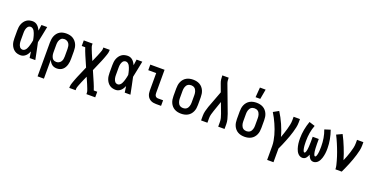

<svg xmlns="http://www.w3.org/2000/svg" viewBox="-26 -1693 5552 2845"><g transform="rotate(20 2750.0 -270.5)"><path d="M220 8Q195 8 170 2Q145 -4 124 -19Q103 -34 88 -55Q73 -76 64 -100Q55 -124 52 -149.5Q49 -175 49 -200V-320Q49 -345 52 -370.5Q55 -396 64 -420Q73 -444 88 -465Q103 -486 124 -501Q145 -516 170 -522Q195 -528 220 -528Q242 -528 262 -520Q282 -512 297.5 -497.5Q313 -483 325 -464.5Q337 -446 346 -427Q349 -450 352.5 -473.5Q356 -497 359 -520H449Q436 -456 423.5 -391.5Q411 -327 397 -263Q412 -198 424.5 -132Q437 -66 451 0H361Q358 -24 354 -48.5Q350 -73 347 -98Q338 -78 326.5 -59Q315 -40 299 -25Q283 -10 262.5 -1Q242 8 220 8ZM220 -80Q239 -80 254 -92.5Q269 -105 278 -121.5Q287 -138 293 -155.5Q299 -173 304 -191Q309 -209 313 -227Q317 -245 320 -264Q317 -281 313 -299Q309 -317 304 -334Q299 -351 292.5 -368.5Q286 -386 277 -401.5Q268 -417 253 -428.5Q238 -440 220 -440Q207 -440 195 -434.5Q183 -429 175 -419Q167 -409 162 -396.5Q157 -384 154 -371.5Q151 -359 150 -346Q149 -333 149 -320V-200Q149 -187 150 -174Q151 -161 154 -148.5Q157 -136 162 -123.5Q167 -111 175 -101Q183 -91 195 -85.5Q207 -80 220 -80Z M565 215V-320Q565 -346 569 -372.5Q573 -399 583 -423.5Q593 -448 610 -469Q627 -490 649.5 -503.5Q672 -517 698 -522.5Q724 -528 751 -528Q778 -528 804.5 -522.5Q831 -517 854 -503.5Q877 -490 895 -469.5Q913 -449 924 -424.5Q935 -400 939 -373.5Q943 -347 943 -320V-200Q943 -176 940.5 -152Q938 -128 931 -104.5Q924 -81 912 -60Q900 -39 881.5 -23Q863 -7 839.5 0.5Q816 8 792 8Q771 8 750.5 2.5Q730 -3 713.5 -16Q697 -29 685 -46.5Q673 -64 665 -84V215ZM751 -80Q772 -80 791.5 -90Q811 -100 823 -118Q835 -136 839 -157.5Q843 -179 843 -200V-320Q843 -341 839 -362.5Q835 -384 823.5 -402Q812 -420 792.5 -430Q773 -440 751 -440Q737 -440 723.5 -436Q710 -432 700 -422.5Q690 -413 683 -400.5Q676 -388 672 -375Q668 -362 666.5 -348Q665 -334 665 -320V-200Q665 -186 666.5 -172Q668 -158 672 -145Q676 -132 682.5 -119.5Q689 -107 699.5 -97.5Q710 -88 723.5 -84Q737 -80 751 -80Z M1065 215V197Q1065 181 1069 165.5Q1073 150 1078 135Q1083 120 1088.5 105Q1094 90 1099.5 75Q1105 60 1111 45.5Q1117 31 1123 16L1196 -153L1123 -321Q1111 -349 1100.5 -376.5Q1090 -404 1081 -432H1026V-520H1165V-502Q1165 -485 1170.5 -468.5Q1176 -452 1182 -436.5Q1188 -421 1194.5 -405.5Q1201 -390 1207 -374Q1209 -370 1211 -365.5Q1213 -361 1215 -356L1250 -276L1285 -356Q1287 -361 1289 -365.5Q1291 -370 1293 -374Q1299 -390 1305.5 -405.5Q1312 -421 1318 -436.5Q1324 -452 1329.5 -468.5Q1335 -485 1335 -502V-520H1435V-502Q1435 -486 1431 -470.5Q1427 -455 1422 -440Q1417 -425 1411.5 -410Q1406 -395 1400.5 -380Q1395 -365 1389 -350.5Q1383 -336 1377 -321L1304 -152L1377 16Q1389 44 1399.5 71.5Q1410 99 1419 127H1474V215H1335V197Q1335 180 1329.5 163.5Q1324 147 1318 131.5Q1312 116 1305.5 100.5Q1299 85 1293 69Q1291 65 1289 60.5Q1287 56 1285 51L1250 -29L1215 51Q1213 56 1211 60.5Q1209 65 1207 69Q1201 85 1194.5 100.5Q1188 116 1182 131.5Q1176 147 1170.5 163.5Q1165 180 1165 197V215Z M1720 8Q1695 8 1670 2Q1645 -4 1624 -19Q1603 -34 1588 -55Q1573 -76 1564 -100Q1555 -124 1552 -149.5Q1549 -175 1549 -200V-320Q1549 -345 1552 -370.5Q1555 -396 1564 -420Q1573 -444 1588 -465Q1603 -486 1624 -501Q1645 -516 1670 -522Q1695 -528 1720 -528Q1742 -528 1762 -520Q1782 -512 1797.5 -497.5Q1813 -483 1825 -464.5Q1837 -446 1846 -427Q1849 -450 1852.5 -473.5Q1856 -497 1859 -520H1949Q1936 -456 1923.5 -391.5Q1911 -327 1897 -263Q1912 -198 1924.5 -132Q1937 -66 1951 0H1861Q1858 -24 1854 -48.5Q1850 -73 1847 -98Q1838 -78 1826.5 -59Q1815 -40 1799 -25Q1783 -10 1762.5 -1Q1742 8 1720 8ZM1720 -80Q1739 -80 1754 -92.5Q1769 -105 1778 -121.5Q1787 -138 1793 -155.5Q1799 -173 1804 -191Q1809 -209 1813 -227Q1817 -245 1820 -264Q1817 -281 1813 -299Q1809 -317 1804 -334Q1799 -351 1792.5 -368.5Q1786 -386 1777 -401.5Q1768 -417 1753 -428.5Q1738 -440 1720 -440Q1707 -440 1695 -434.5Q1683 -429 1675 -419Q1667 -409 1662 -396.5Q1657 -384 1654 -371.5Q1651 -359 1650 -346Q1649 -333 1649 -320V-200Q1649 -187 1650 -174Q1651 -161 1654 -148.5Q1657 -136 1662 -123.5Q1667 -111 1675 -101Q1683 -91 1695 -85.5Q1707 -80 1720 -80Z M2354 0Q2334 0 2313 -3.5Q2292 -7 2273.5 -16Q2255 -25 2240 -40Q2225 -55 2216 -74Q2207 -93 2203.5 -113.5Q2200 -134 2200 -155V-432H2075V-520H2300V-155Q2300 -142 2302.5 -130Q2305 -118 2312 -108Q2319 -98 2330.5 -93Q2342 -88 2354 -88H2434V0Z M2750 8Q2723 8 2696.5 2.5Q2670 -3 2646.5 -16Q2623 -29 2605 -49.5Q2587 -70 2576 -95Q2565 -120 2561 -146.5Q2557 -173 2557 -200V-320Q2557 -347 2561 -373.5Q2565 -400 2576 -425Q2587 -450 2605 -470.5Q2623 -491 2646.5 -504Q2670 -517 2696.5 -522.5Q2723 -528 2750 -528Q2777 -528 2803.5 -522.5Q2830 -517 2853.5 -504Q2877 -491 2895 -470.5Q2913 -450 2924 -425Q2935 -400 2939 -373.5Q2943 -347 2943 -320V-200Q2943 -173 2939 -146.5Q2935 -120 2924 -95Q2913 -70 2895 -49.5Q2877 -29 2853.5 -16Q2830 -3 2803.5 2.5Q2777 8 2750 8ZM2750 -80Q2764 -80 2778 -84Q2792 -88 2803.5 -96.5Q2815 -105 2822.5 -117.5Q2830 -130 2834.5 -143.5Q2839 -157 2841 -171.5Q2843 -186 2843 -200V-320Q2843 -334 2841 -348.5Q2839 -363 2834.5 -376.5Q2830 -390 2822.5 -402.5Q2815 -415 2803.5 -423.5Q2792 -432 2778 -436Q2764 -440 2750 -440Q2736 -440 2722 -436Q2708 -432 2696.5 -423.5Q2685 -415 2677.5 -402.5Q2670 -390 2665.5 -376.5Q2661 -363 2659 -348.5Q2657 -334 2657 -320V-200Q2657 -186 2659 -171.5Q2661 -157 2665.5 -143.5Q2670 -130 2677.5 -117.5Q2685 -105 2696.5 -96.5Q2708 -88 2722 -84Q2736 -80 2750 -80Z M3065 0V-74Q3065 -112 3074.5 -150Q3084 -188 3097 -225L3197 -491L3150 -618Q3140 -644 3136.5 -672Q3133 -700 3133 -728V-735H3233V-728Q3233 -708 3235 -688Q3237 -668 3244 -649L3403 -225Q3416 -188 3425.5 -150Q3435 -112 3435 -74V0H3335V-74Q3335 -104 3327.5 -134.5Q3320 -165 3309 -194L3248 -357L3192 -195Q3182 -165 3173.5 -135Q3165 -105 3165 -74V0Z M3750 8Q3723 8 3696.5 2.5Q3670 -3 3646.5 -16Q3623 -29 3605 -49.5Q3587 -70 3576 -95Q3565 -120 3561 -146.5Q3557 -173 3557 -200V-320Q3557 -347 3561 -373.5Q3565 -400 3576 -425Q3587 -450 3605 -470.5Q3623 -491 3646.5 -504Q3670 -517 3696.5 -522.5Q3723 -528 3750 -528Q3777 -528 3803.5 -522.5Q3830 -517 3853.5 -504Q3877 -491 3895 -470.5Q3913 -450 3924 -425Q3935 -400 3939 -373.5Q3943 -347 3943 -320V-200Q3943 -173 3939 -146.5Q3935 -120 3924 -95Q3913 -70 3895 -49.5Q3877 -29 3853.5 -16Q3830 -3 3803.5 2.5Q3777 8 3750 8ZM3750 -80Q3764 -80 3778 -84Q3792 -88 3803.5 -96.5Q3815 -105 3822.5 -117.5Q3830 -130 3834.5 -143.5Q3839 -157 3841 -171.5Q3843 -186 3843 -200V-320Q3843 -334 3841 -348.5Q3839 -363 3834.5 -376.5Q3830 -390 3822.5 -402.5Q3815 -415 3803.5 -423.5Q3792 -432 3778 -436Q3764 -440 3750 -440Q3736 -440 3722 -436Q3708 -432 3696.5 -423.5Q3685 -415 3677.5 -402.5Q3670 -390 3665.5 -376.5Q3661 -363 3659 -348.5Q3657 -334 3657 -320V-200Q3657 -186 3659 -171.5Q3661 -157 3665.5 -143.5Q3670 -130 3677.5 -117.5Q3685 -105 3696.5 -96.5Q3708 -88 3722 -84Q3736 -80 3750 -80ZM3706 -600 3718 -756H3808L3780 -600Z M4185 215V0Q4185 -43 4177.5 -85Q4170 -127 4159 -168.5Q4148 -210 4133 -250Q4118 -290 4100.5 -329.5Q4083 -369 4063.5 -406.5Q4044 -444 4021 -481L4105 -528Q4131 -487 4154 -444Q4177 -401 4196.5 -356.5Q4216 -312 4232.5 -266.5Q4249 -221 4261 -174Q4274 -210 4286.5 -246Q4299 -282 4309 -318.5Q4319 -355 4327 -392.5Q4335 -430 4335 -468V-520H4435V-468Q4435 -427 4426 -386.5Q4417 -346 4405.5 -306.5Q4394 -267 4380 -228.5Q4366 -190 4350.5 -151.5Q4335 -113 4319 -75Q4303 -37 4285 0V215Z M4837 8Q4821 8 4806 1.5Q4791 -5 4780.5 -17.5Q4770 -30 4762.5 -44.5Q4755 -59 4750 -74Q4745 -59 4737.5 -44.5Q4730 -30 4719.5 -17.5Q4709 -5 4694 1.5Q4679 8 4663 8Q4643 8 4624.5 -1Q4606 -10 4593 -24.5Q4580 -39 4570.5 -56.5Q4561 -74 4555 -93Q4549 -112 4544.5 -131.5Q4540 -151 4537.5 -170.5Q4535 -190 4534 -210Q4533 -230 4533 -250Q4533 -321 4546 -391Q4559 -461 4583 -528L4674 -499Q4651 -439 4640.5 -375.5Q4630 -312 4630 -248Q4630 -241 4630 -233Q4630 -225 4630.5 -217.5Q4631 -210 4631 -202.5Q4631 -195 4631.5 -187.5Q4632 -180 4632.5 -172.5Q4633 -165 4634 -157.5Q4635 -150 4636 -142.5Q4637 -135 4638.5 -127.5Q4640 -120 4642 -112.5Q4644 -105 4646.5 -98Q4649 -91 4653.5 -84Q4658 -77 4666 -77Q4674 -77 4678.5 -84.5Q4683 -92 4685.5 -99.5Q4688 -107 4690 -115Q4692 -123 4693.5 -131Q4695 -139 4696 -147Q4697 -155 4697.5 -163Q4698 -171 4699 -179Q4700 -187 4700 -195Q4700 -203 4700.5 -211.5Q4701 -220 4701 -228Q4701 -236 4701.5 -244Q4702 -252 4702 -260V-338H4798V-260Q4798 -252 4798.5 -244Q4799 -236 4799 -228Q4799 -220 4799.5 -211.5Q4800 -203 4800 -195Q4800 -187 4801 -179Q4802 -171 4802.5 -163Q4803 -155 4804 -147Q4805 -139 4806.5 -131Q4808 -123 4810 -115Q4812 -107 4814.5 -99.5Q4817 -92 4821.5 -84.5Q4826 -77 4834 -77Q4842 -77 4846.5 -84Q4851 -91 4853.5 -98Q4856 -105 4858 -112.5Q4860 -120 4861.5 -127.5Q4863 -135 4864 -142.5Q4865 -150 4866 -157.5Q4867 -165 4867.5 -172.5Q4868 -180 4868.5 -187.5Q4869 -195 4869 -202.5Q4869 -210 4869.5 -217.5Q4870 -225 4870 -233Q4870 -241 4870 -248Q4870 -312 4859.5 -375.5Q4849 -439 4826 -499L4917 -528Q4941 -461 4954 -391Q4967 -321 4967 -250Q4967 -230 4966 -210Q4965 -190 4962.5 -170.5Q4960 -151 4955.5 -131.5Q4951 -112 4945 -93Q4939 -74 4929.5 -56.5Q4920 -39 4907 -24.5Q4894 -10 4875.5 -1Q4857 8 4837 8Z M5183 0Q5183 -32 5175 -64Q5167 -96 5158.5 -127Q5150 -158 5140 -188.5Q5130 -219 5119 -249.5Q5108 -280 5096 -310Q5084 -340 5071.5 -370Q5059 -400 5045.5 -429Q5032 -458 5017 -487L5105 -528Q5128 -485 5148 -440.5Q5168 -396 5186 -351Q5204 -306 5220.5 -260Q5237 -214 5250 -168Q5266 -204 5279.5 -240.5Q5293 -277 5305 -314.5Q5317 -352 5326 -390.5Q5335 -429 5335 -468V-520H5435V-468Q5435 -427 5426 -386.5Q5417 -346 5405 -306.5Q5393 -267 5379 -228Q5365 -189 5349.5 -151Q5334 -113 5317 -75Q5300 -37 5283 0Z"/></g></svg>

Font: Iosevka Curly Slab Semibold
Style: Regular
Weight: 600
Monospace: yes
Designer: Belleve Invis
Foundry: Belleve Invis
Version: Version 22.1.2; ttfautohint (v1.8.4)